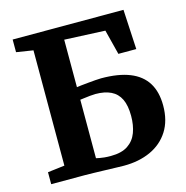

<svg xmlns="http://www.w3.org/2000/svg" viewBox="-109 -846 921 953"><g transform="rotate(-15 351.0 -369.0)"><path d="M412 5Q402.5 5 376.8 4.2Q351 3.5 319 2.5Q287 1.5 258.2 0.8Q229.5 0 213 0H39V-61.5L126 -72V-664.5L40 -678V-743H609.5L620.5 -538.5H528.5L496 -666.5L287 -676V-432Q292.5 -433 308.2 -434.8Q324 -436.5 344.5 -438.5Q365 -440.5 384 -442Q403 -443.5 414 -443.5Q502.5 -443.5 560.8 -420.2Q619 -397 648 -350.5Q677 -304 677 -233.5Q677 -156 643 -102.8Q609 -49.5 549.2 -22.2Q489.5 5 412 5ZM361.5 -58.5Q417 -58.5 449.5 -80.2Q482 -102 496 -139.5Q510 -177 510 -225Q510 -278.5 494 -311.5Q478 -344.5 446 -360Q414 -375.5 367 -375.5Q355.5 -375.5 338.5 -373.8Q321.5 -372 306.8 -370Q292 -368 287 -367.5V-67Q295.5 -65 305 -63.2Q314.5 -61.5 328.2 -60Q342 -58.5 361.5 -58.5Z"/></g></svg>

Font: Merriweather 24pt ExtraBold
Style: Regular
Weight: 800
Version: Version 2.100